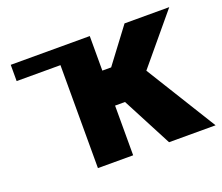

<svg xmlns="http://www.w3.org/2000/svg" viewBox="-94 -663 923 799"><g transform="rotate(-20 367.5 -264.0)"><path d="M20 -456H214V0H370V-220H414L529 0H735L542 -312L722 -528H524L409 -375H370V-528H20Z"/></g></svg>

Font: Aerodynamic
Style: Bd
Weight: 500
Designer: Google
Version: Version 2.000980; 2014